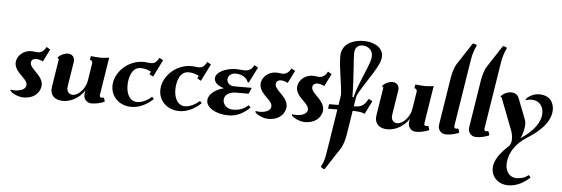

<svg xmlns="http://www.w3.org/2000/svg" viewBox="-53 -758 3574 1222"><g transform="rotate(5 1733.5 -147.0)"><path d="M18.1 -38.1 17.3 -31.2C29.3 -12.7 73.7 4.9 102.1 4.9C182.9 4.9 212.4 -48.6 212.4 -84.7C212.4 -119.1 182.6 -148.9 166 -165.3C136.2 -194.3 130.6 -208 130.6 -218.8C130.6 -230.7 138.7 -246.3 162.8 -246.3C175.8 -246.3 191.4 -241.7 206.5 -234.1L246.3 -314.2L221.7 -327.9C211.4 -304.9 192.6 -289.3 169.2 -289.3C163.1 -289.3 156.7 -290 150.4 -291C144.5 -292 136.5 -293 129.4 -293C70.8 -293 34.4 -248.8 34.4 -210C34.4 -175.5 64.7 -145.5 81.5 -129.6C112.3 -100.8 116 -87.2 116 -76.4C116 -51.8 86.4 -35.2 43.7 -35.2C36.4 -35.2 25.6 -36.1 18.1 -38.1Z M278.6 -82C277.1 -72.5 276.6 -66.4 276.6 -61.8C276.6 -21.2 306.4 4.9 354.7 4.9C409.4 4.9 461.9 -27.1 492.2 -73.5C489 -55.2 488.3 -50.3 488.3 -44.4C488.3 -16.4 509 4.9 538.3 4.9C567.1 4.9 591.3 -1.7 618.4 -11.7L620.8 -16.6L614 -36.9L609.1 -39.3C605.5 -37.8 602.8 -37.1 599.6 -37.1C591.3 -37.1 586.2 -41.3 586.2 -49.6C586.2 -50.5 586.4 -52.5 587.4 -58.6L624.8 -294.9C612.8 -292.7 584.7 -290 573.2 -290C554.2 -290 523.9 -293 507.6 -294.9L503.7 -270.5C514.4 -270.5 520.3 -262.9 520.3 -251L502.2 -136.7C494.4 -87.9 450.9 -39.1 415.3 -39.1C391.1 -39.1 376.7 -54.9 376.7 -79.6C376.7 -83.3 377.7 -91.1 379.6 -102.8L402.8 -249C403.3 -251.7 403.3 -254.4 403.3 -257.1C403.3 -280.5 386.2 -297.9 361.6 -297.9C337.9 -296.9 315.9 -287.1 298.3 -268.6L297.6 -263.7C303.5 -263.7 305.9 -260 305.9 -253.9Z M661.1 -117.9C661.1 -48.3 715.8 4.9 792.2 4.9C846.4 4.9 894 -22.5 930.9 -57.4L918.7 -70.8C889.9 -44.4 854.5 -28.8 825.4 -28.8C784.2 -28.8 756.3 -68.6 756.3 -128.7C756.3 -173.8 771.5 -246.3 830.8 -246.3C856.7 -246.3 876 -239.5 897.5 -229.2L889.2 -212.6L913.6 -199L968 -308.3L943.6 -322C927.2 -290.3 911.4 -283.4 892.8 -283.4C886.5 -283.4 879.6 -283.9 872.3 -284.9C865 -285.9 855 -287.1 845.2 -287.1C743.4 -287.1 661.1 -202.6 661.1 -117.9Z M966.8 -117.9C966.8 -48.3 1021.5 4.9 1097.9 4.9C1152.1 4.9 1199.7 -22.5 1236.6 -57.4L1224.4 -70.8C1195.6 -44.4 1160.2 -28.8 1131.1 -28.8C1089.8 -28.8 1062 -68.6 1062 -128.7C1062 -173.8 1077.1 -246.3 1136.5 -246.3C1162.4 -246.3 1181.6 -239.5 1203.1 -229.2L1194.8 -212.6L1219.2 -199L1273.7 -308.3L1249.3 -322C1232.9 -290.3 1217 -283.4 1198.5 -283.4C1192.1 -283.4 1185.3 -283.9 1178 -284.9C1170.7 -285.9 1160.6 -287.1 1150.9 -287.1C1049.1 -287.1 966.8 -202.6 966.8 -117.9Z M1369.1 -164.8C1306.2 -148.4 1270.5 -112.5 1270.5 -77.6C1270.5 -31.7 1333.3 4.9 1414.3 4.9C1468.5 4.9 1514.4 -22.5 1548.8 -57.4L1535.4 -70.8C1508.5 -44.7 1475.3 -33.9 1438.5 -33.9C1401.9 -33.9 1374 -58.8 1374 -90.8C1374 -124.8 1410.6 -143.6 1446.8 -143.6H1528.8L1545.9 -182.6H1431.4C1406 -182.6 1386.7 -200.2 1386.7 -222.7C1386.7 -247.6 1408.7 -263.9 1434.8 -263.9C1474.1 -263.9 1504.9 -247.6 1516.8 -215.8L1523.7 -214.6L1574 -314.2L1549.6 -327.9C1535.2 -296.4 1510.5 -289.3 1490 -289.3C1474.6 -289.3 1456.8 -293 1438.5 -293C1374 -293 1306.4 -264.4 1306.4 -221.4C1306.4 -196.5 1332 -175 1369.1 -164.8Z M1582.5 -38.1 1581.8 -31.2C1593.8 -12.7 1638.2 4.9 1666.5 4.9C1747.3 4.9 1776.9 -48.6 1776.9 -84.7C1776.9 -119.1 1747.1 -148.9 1730.5 -165.3C1700.7 -194.3 1695.1 -208 1695.1 -218.8C1695.1 -230.7 1703.1 -246.3 1727.3 -246.3C1740.2 -246.3 1755.9 -241.7 1771 -234.1L1810.8 -314.2L1786.1 -327.9C1775.9 -304.9 1757.1 -289.3 1733.6 -289.3C1727.5 -289.3 1721.2 -290 1714.8 -291C1709 -292 1700.9 -293 1693.8 -293C1635.3 -293 1598.9 -248.8 1598.9 -210C1598.9 -175.5 1629.2 -145.5 1646 -129.6C1676.8 -100.8 1680.4 -87.2 1680.4 -76.4C1680.4 -51.8 1650.9 -35.2 1608.2 -35.2C1600.8 -35.2 1590.1 -36.1 1582.5 -38.1Z M1815.9 -38.1 1815.2 -31.2C1827.1 -12.7 1871.6 4.9 1899.9 4.9C1980.7 4.9 2010.3 -48.6 2010.3 -84.7C2010.3 -119.1 1980.5 -148.9 1963.9 -165.3C1934.1 -194.3 1928.5 -208 1928.5 -218.8C1928.5 -230.7 1936.5 -246.3 1960.7 -246.3C1973.6 -246.3 1989.3 -241.7 2004.4 -234.1L2044.2 -314.2L2019.5 -327.9C2009.3 -304.9 1990.5 -289.3 1967 -289.3C1960.9 -289.3 1954.6 -290 1948.2 -291C1942.4 -292 1934.3 -293 1927.2 -293C1868.7 -293 1832.3 -248.8 1832.3 -210C1832.3 -175.5 1862.5 -145.5 1879.4 -129.6C1910.2 -100.8 1913.8 -87.2 1913.8 -76.4C1913.8 -51.8 1884.3 -35.2 1841.6 -35.2C1834.2 -35.2 1823.5 -36.1 1815.9 -38.1Z M2189 -180.7C2188.2 -252 2183.3 -321.5 2179.7 -375.2C2177.2 -411.4 2175.3 -440.4 2175.3 -458.5C2175.3 -507.3 2211.2 -512.7 2224.6 -512.7C2260.7 -512.7 2289.6 -488.8 2289.6 -451.4C2289.6 -428 2282.5 -408.4 2250.5 -331.3C2228 -276.6 2202.6 -215.1 2197.3 -180.7ZM2100.3 -92.8 2055.7 189.5C2050.3 222.7 2043.7 251.5 2028.6 274.9L2029.5 282.2L2046.9 293L2053 291L2143.1 153.3C2159.9 127.7 2169.9 85.9 2174.3 57.6L2198 -92.8C2231.9 -92.5 2258.1 -89.6 2275.9 -80.8L2317.6 -164.8L2293 -177.7C2269.3 -131.3 2245.8 -122.1 2202.6 -122.1L2211.9 -180.7C2214.8 -198.7 2241 -239.7 2269.8 -284.4C2334.2 -384 2353.8 -420.9 2353.8 -455.1C2353.8 -507.8 2301.5 -542 2229.2 -542C2181.6 -542 2089.1 -524.7 2089.1 -430.9C2089.1 -393.3 2096.4 -339.8 2103.5 -291C2109.4 -250.7 2114.7 -213.4 2114.7 -190.9C2114.7 -185.8 2114.3 -181.2 2113.8 -177.7L2105 -122.1H2045.2L2040.5 -92.8Z M2351.8 -82C2350.3 -72.5 2349.9 -66.4 2349.9 -61.8C2349.9 -21.2 2379.6 4.9 2428 4.9C2482.7 4.9 2535.2 -27.1 2565.4 -73.5C2562.3 -55.2 2561.5 -50.3 2561.5 -44.4C2561.5 -16.4 2582.3 4.9 2611.6 4.9C2640.4 4.9 2664.6 -1.7 2691.7 -11.7L2694.1 -16.6L2687.3 -36.9L2682.4 -39.3C2678.7 -37.8 2676 -37.1 2672.9 -37.1C2664.6 -37.1 2659.4 -41.3 2659.4 -49.6C2659.4 -50.5 2659.7 -52.5 2660.6 -58.6L2698 -294.9C2686 -292.7 2658 -290 2646.5 -290C2627.4 -290 2597.2 -293 2580.8 -294.9L2576.9 -270.5C2587.6 -270.5 2593.5 -262.9 2593.5 -251L2575.4 -136.7C2567.6 -87.9 2524.2 -39.1 2488.5 -39.1C2464.4 -39.1 2450 -54.9 2450 -79.6C2450 -83.3 2450.9 -91.1 2452.9 -102.8L2476.1 -249C2476.6 -251.7 2476.6 -254.4 2476.6 -257.1C2476.6 -280.5 2459.5 -297.9 2434.8 -297.9C2411.1 -296.9 2389.2 -287.1 2371.6 -268.6L2370.8 -263.7C2376.7 -263.7 2379.2 -260 2379.2 -253.9Z M2754.6 -59.6C2753.4 -51.8 2752.9 -48.3 2752.9 -44.4C2752.9 -17.3 2772 4.9 2803 4.9C2831.8 4.9 2856 -1.7 2883.1 -11.7L2885.5 -16.6L2878.7 -36.9L2874 -39.3C2868.9 -37.6 2866.2 -37.1 2863.3 -37.1C2856.4 -37.1 2850.8 -42.7 2850.8 -49.8C2850.8 -50.8 2851.3 -54.2 2852.3 -60.5L2919.4 -483.4C2924.8 -516.6 2934.3 -547.9 2948.5 -575.2L2946.3 -580.1L2928 -586.9L2921.6 -585L2831.5 -447.3C2814.9 -421.9 2805.2 -379.9 2800.8 -351.6Z M2947 -59.6C2945.8 -51.8 2945.3 -48.3 2945.3 -44.4C2945.3 -17.3 2964.4 4.9 2995.4 4.9C3024.2 4.9 3048.3 -1.7 3075.4 -11.7L3077.9 -16.6L3071 -36.9L3066.4 -39.3C3061.3 -37.6 3058.6 -37.1 3055.7 -37.1C3048.8 -37.1 3043.2 -42.7 3043.2 -49.8C3043.2 -50.8 3043.7 -54.2 3044.7 -60.5L3111.8 -483.4C3117.2 -516.6 3126.7 -547.9 3140.9 -575.2L3138.7 -580.1L3120.4 -586.9L3114 -585L3023.9 -447.3C3007.3 -421.9 2997.6 -379.9 2993.2 -351.6Z M3223.6 -1.7C3223.6 14.9 3219.5 31 3210.7 41.5C3129.2 115.2 3117.7 163.1 3117.7 193.4C3117.7 249.8 3162.4 293 3224.6 293C3279.8 293 3326.4 265.6 3363.3 230.7L3349.9 216.6C3326.9 237.3 3296.4 242.9 3272.5 242.9C3231.9 242.9 3203.6 208.5 3203.6 163.3C3203.6 116.5 3221.7 41.3 3323.5 -22.5C3354.2 -41.7 3466.6 -114 3466.6 -209.5C3466.6 -248.5 3447.8 -301 3371.3 -301C3328.9 -301 3296.9 -274.4 3287.6 -261.7L3291.3 -257.1C3303.2 -261 3315.4 -262.7 3326.7 -262.7C3376.5 -262.7 3402.1 -226.3 3402.1 -183.1C3402.1 -151.9 3388.2 -92 3297.1 -26.6L3277.8 -12.7L3277.3 -13.2C3282.7 -20 3299.8 -65.9 3299.8 -103C3299.8 -113 3298.6 -122.1 3295.7 -129.9L3243.9 -263.9C3234.9 -287.6 3218 -297.9 3191.2 -297.9C3167.5 -297.1 3146.2 -287.4 3128.9 -268.6L3127.9 -263.7C3131.1 -263.7 3134.3 -262.5 3135.3 -259.8L3214.1 -54.7C3219 -42 3223.6 -21.5 3223.6 -1.7Z"/></g></svg>

Font: RisaltypS01
Style: Medium
Weight: 500
Italic angle: -9°
Designer: gluk
Foundry: gluk
Version: Version 0.24